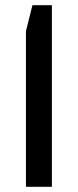

<svg xmlns="http://www.w3.org/2000/svg" viewBox="-20 -720 300 740"><path d="M105 -700H180V0H80V-600Z"/></svg>

Font: Skate blade
Style: Regular
Weight: 400
Italic angle: -7°
Designer: Valerio Brotto (Silverblur_type)
Version: Version 2.001